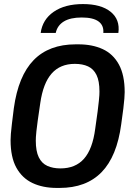

<svg xmlns="http://www.w3.org/2000/svg" viewBox="-20 -914 640 944"><path d="M259 10Q191 10 140 -14Q89 -38 60.5 -89.5Q32 -141 32 -225Q32 -239 33.5 -257Q35 -275 38.5 -305Q42 -335 48 -382Q70 -541 145.5 -618.5Q221 -696 352 -696H366Q434 -696 485 -672.5Q536 -649 564.5 -597Q593 -545 593 -461Q593 -448 591.5 -429.5Q590 -411 586.5 -381Q583 -351 576 -303Q555 -145 479.5 -67.5Q404 10 273 10ZM277 -86Q351 -86 393 -133.5Q435 -181 448 -280Q456 -333 460 -366Q464 -399 466 -417.5Q468 -436 468.5 -446.5Q469 -457 469 -464Q469 -516 454.5 -545.5Q440 -575 413 -587.5Q386 -600 348 -600Q276 -600 234 -552.5Q192 -505 178 -407Q170 -354 165.5 -321Q161 -288 159 -269Q157 -250 156.5 -240Q156 -230 156 -222Q156 -171 170.5 -141Q185 -111 212.5 -98.5Q240 -86 277 -86ZM180 -752Q189 -818 244 -856Q299 -894 388 -894Q477 -894 524 -856Q571 -818 562 -752H488Q491 -789 464.5 -808.5Q438 -828 382 -828Q326 -828 294 -808.5Q262 -789 254 -752Z"/></svg>

Font: Chivo Mono Medium
Style: Italic
Weight: 500
Italic angle: -8.05°
Monospace: yes
Designer: Hector Gatti
Foundry: Omnibus-Type
Version: Version 1.008